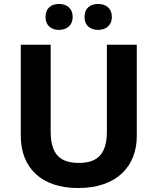

<svg xmlns="http://www.w3.org/2000/svg" viewBox="-20 -940 796 970"><path d="M210 -854C210 -810 240 -789 278 -789C315 -789 347 -810 347 -854C347 -900 315 -920 278 -920C240 -920 210 -900 210 -854ZM407 -854C407 -810 437 -789 476 -789C513 -789 545 -810 545 -854C545 -900 513 -920 476 -920C437 -920 407 -900 407 -854ZM671 -252V-714H520V-278C520 -167 478 -117 379 -117C284 -117 236 -159 236 -277V-714H85V-254C85 -95 186 10 375 10C574 10 671 -104 671 -252Z"/></svg>

Font: Noto Sans Lisu
Style: Bold
Weight: 700
Designer: Monotype Design Team. David Williams.
Foundry: Monotype Imaging Inc.
Version: Version 2.102